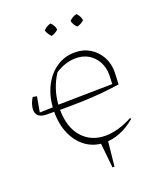

<svg xmlns="http://www.w3.org/2000/svg" viewBox="-148 -760 827 992"><g transform="rotate(-20 265.5 -264.0)"><path d="M73 -233Q13 -233 13 -280Q13 -294 18.5 -310.5Q24 -327 34 -343L56 -339L41 -255L113 -257Q118 -323 145 -374.5Q172 -426 216 -455.5Q260 -485 316 -485Q363 -485 399 -463Q435 -441 456 -403Q477 -365 476 -316L473 -252Q425 -245 377.5 -240.5Q330 -236 274 -234Q218 -232 144 -232Q145 -134 193.5 -80Q242 -26 320 -26Q390 -26 470 -69L473 -62Q391 6 305 6Q248 6 204.5 -24Q161 -54 136.5 -107.5Q112 -161 112 -231V-233ZM198 -419Q151 -347 145 -260L443 -265L445 -313Q445 -375 407.5 -415Q370 -455 311 -455Q253 -455 198 -419ZM251 -668Q269 -650 272 -627Q265 -620 254.5 -614Q244 -608 233 -606Q226 -614 219.5 -624Q213 -634 210 -645Q218 -653 228.5 -659.5Q239 -666 251 -668ZM393 -668Q401 -660 407 -649Q413 -638 414 -627Q407 -620 396.5 -614Q386 -608 375 -606Q358 -621 352 -645Q369 -663 393 -668ZM297 140 281 -15H324L308 140Z"/></g></svg>

Font: Piazzolla Thin
Style: Regular
Weight: 100
Designer: Juan Pablo del Peral
Foundry: Huerta Tipografica
Version: Version 1.330